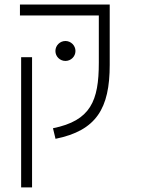

<svg xmlns="http://www.w3.org/2000/svg" viewBox="-20 -606 626 851"><path d="M418 -585.9H68.4V-537.6H418V-328.1C418 -158.7 381.8 -71.3 214.8 -37.6L226.1 9.3C407.2 -27.3 466.3 -125.5 466.3 -318.4V-585.9ZM122.1 224.6V-352.5H73.7V224.6ZM270 -335.9C294.4 -335.9 314.5 -355.5 314.5 -379.9C314.5 -404.3 294.4 -424.3 270 -424.3C245.6 -424.3 225.6 -404.3 225.6 -379.9C225.6 -355.5 245.6 -335.9 270 -335.9Z"/></svg>

Font: Cascadia Mono PL ExtraLight
Style: Regular
Weight: 200
Monospace: yes
Designer: Aaron Bell
Foundry: Saja Typeworks
Version: Version 2404.023